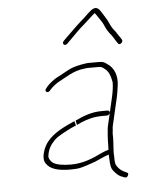

<svg xmlns="http://www.w3.org/2000/svg" viewBox="-51 -727 591 778"><g transform="rotate(-5 244.5 -337.5)"><path d="M240.2 -551 253.2 -564C275.8 -586.6 292.7 -604.7 316.2 -624.5C331.9 -637.8 345 -651.6 361.5 -665C365.8 -659.4 370.5 -653.9 375.1 -646C383.5 -633.4 392.1 -622.3 397.4 -608C403.5 -594 412.2 -580.3 421.6 -570C430.4 -558.6 436.1 -545.9 444.5 -535C450.2 -524 467.9 -537.7 462.5 -548C458.3 -554.7 453.8 -562 449.1 -568L438.8 -584C429.7 -594 422.6 -605 416.9 -619C410.7 -634.3 401.8 -645.6 393.4 -660C384.7 -672.8 374.6 -698.1 347.3 -677C330.5 -663.4 321.2 -651.8 304.3 -638C281.1 -617.7 263.3 -598.7 240.2 -577L227.2 -564C216.7 -553.3 228.5 -540.4 240.2 -551ZM246.3 -218 241.5 -236C199.9 -217.3 157 -198.3 128.6 -163C111.3 -141.3 96.2 -99.3 109 -78C124.9 -50.9 159.4 -42 208.7 -42C217.4 -42 225.8 -42.3 233.9 -43C260.3 -45.2 290 -58.5 311 -65C330 -72.7 349.1 -83 368.5 -89C369.7 -68.4 368.5 -38.3 378.8 -25C388.1 -12.8 400 1.3 417.6 6C424.8 9 432.5 13.4 438.4 2.5C441.9 -3.8 440.8 -8 435.3 -10C417.5 -17.3 405.3 -25.6 396.2 -40C387 -51.9 391.1 -79.8 388.9 -95C389.4 -97 389.6 -100.7 389.5 -106C390.6 -128.1 392.9 -151 391.7 -172L393.4 -188C393.3 -193.3 393.8 -198.3 394.9 -203L421.7 -319C424.6 -331.9 427.2 -351.2 429 -364C435.1 -405 420.7 -438.6 394 -455C383.2 -463.5 377.9 -466 360.6 -466H316.6C296.3 -463.8 272.5 -459.2 254.6 -453C231.2 -444.9 209.4 -428.7 187.7 -419C175.3 -412.7 156.6 -398 146.4 -387L139.3 -378C128.8 -367.3 143.6 -356.3 152.7 -367L160.8 -376C168.3 -384 184.3 -396.1 193.6 -401C226 -417.3 254.1 -438.8 296.5 -444L313 -446H356C368.6 -446 371.8 -444.6 380.1 -438C399.6 -424.4 404.9 -404.6 409.7 -380C410.1 -363.3 406.3 -339 401.7 -319L374.9 -203C373.5 -197 372.8 -191 372.7 -185C369.6 -159.4 370 -134.4 369.2 -109C368.5 -109 368.1 -108.7 367.9 -108C357.8 -105.3 351.2 -102.7 340.6 -98C304.3 -80.1 262.8 -62 213.3 -62C182.9 -62 152.8 -65.5 137 -78C132.6 -82.4 121.8 -94.5 124.5 -106C128.5 -134.8 140.9 -150.7 155.3 -166C163.5 -175 176.7 -183 187.6 -189L205.9 -199C219.4 -206.4 231.4 -211.8 246.3 -218ZM387.3 -257C388.6 -262.3 384.9 -267 379.6 -267H356.6C312.3 -267 281.3 -253.4 247 -238C247.8 -233.1 249.1 -224.2 250.8 -220L270.9 -229C281.8 -233.4 293.8 -238 304.5 -240.5L319.3 -244C332.2 -245.4 338 -247 352 -247H375C380.3 -247 386.1 -251.7 387.3 -257Z"/></g></svg>

Font: HoneyBee
Style: UltLitIt
Weight: 100
Foundry: Cannot Into Space Fonts
Version: Version 0.89